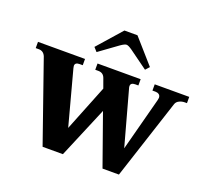

<svg xmlns="http://www.w3.org/2000/svg" viewBox="-159 -1188 1500 1385"><g transform="rotate(20 590.5 -495.0)"><path d="M432 -775 405 -805 568 -990H668L831 -805L804 -775L662 -878Q632 -899 618 -899Q604 -899 574 -878ZM1171 -700V-652H1154Q1132 -652 1112 -642Q1092 -632 1086 -613L886 0H760L621 -392L456 0H300L85 -616Q70 -652 34 -652H10V-700H371V-652H347Q312 -652 312 -626Q312 -620 315 -609L427 -191L568 -544L542 -616Q529 -652 491 -652H467V-700H798V-652H774Q739 -652 739 -626Q739 -618 742 -609L857 -191L965 -601Q968 -612 968 -618Q968 -636 956.5 -644Q945 -652 930 -652H906V-700Z"/></g></svg>

Font: Taviraj Black
Style: Regular
Weight: 900
Designer: Katatrad Team
Foundry: CadsonDemak
Version: Version 1.030